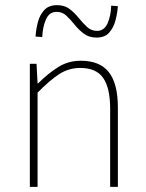

<svg xmlns="http://www.w3.org/2000/svg" viewBox="-20 -726 566 746"><path d="M96 0V-478H122L126 -402H128Q166 -440 205.5 -465Q245 -490 294 -490Q368 -490 403 -445.5Q438 -401 438 -308V0H408V-304Q408 -384 381 -423Q354 -462 292 -462Q247 -462 210 -438Q173 -414 126 -366V0ZM355 -580Q326 -580 306 -595Q286 -610 270 -630Q254 -650 238 -665Q222 -680 200 -680Q172 -680 159 -651.5Q146 -623 144 -582L118 -584Q120 -613 127.5 -641Q135 -669 152.5 -687.5Q170 -706 202 -706Q231 -706 250.5 -691Q270 -676 286 -656Q302 -636 318.5 -621Q335 -606 357 -606Q385 -606 398 -635.5Q411 -665 412 -704L438 -702Q436 -674 428.5 -646Q421 -618 404 -599Q387 -580 355 -580Z"/></svg>

Font: Assistant ExtraLight ExtraLight
Style: Regular
Weight: 250
Version: Version 3.000